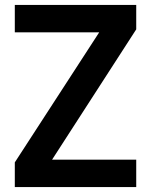

<svg xmlns="http://www.w3.org/2000/svg" viewBox="-20 -758 609 778"><path d="M40 -100 382 -627H40V-738H532V-639L191 -111H532V0H40Z"/></svg>

Font: Exo SemiBold
Style: Regular
Weight: 600
Designer: Natanael Gama
Foundry: Natanael Gama
Version: Version 1.500